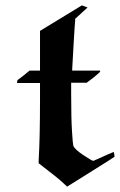

<svg xmlns="http://www.w3.org/2000/svg" viewBox="-20 -668 446 715"><path d="M328 -69Q401 -102 403 -102Q404 -102 405.5 -93.5Q407 -85 406 -84Q406 -83 318 -28L230 27Q214 13 205 4Q194 -6 124 -60V-71Q129 -154 129 -297V-359H43L44 -363Q44 -365 44 -367L45 -369L48 -372Q51 -374 57 -378.5Q63 -383 68 -387L90 -405H129V-553L285 -648Q304 -641 306 -640L260 -598V-592Q259 -589 254 -501.5Q249 -414 249 -413V-405H353V-402Q353 -399 328 -379L303 -360H245V-319Q245 -228 248 -181Q251 -132 253 -125Q259 -111 291 -90Q322 -69 328 -69Z"/></svg>

Font: MathJax_Fraktur
Style: Bold
Weight: 700
Version: Version 1.1